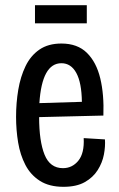

<svg xmlns="http://www.w3.org/2000/svg" viewBox="-20 -709 460 741"><path d="M225 12Q170 12 134 -11Q98 -34 78 -72.5Q58 -111 50 -159Q42 -207 42 -258Q42 -312 50.5 -362.5Q59 -413 78.5 -453.5Q98 -494 132 -517.5Q166 -541 217 -541Q279 -541 315.5 -505Q352 -469 367 -406.5Q382 -344 379 -263L131 -257Q131 -164 152 -112Q173 -60 223 -60Q259 -60 282.5 -89Q306 -118 303 -176L385 -171Q387 -144 381 -112.5Q375 -81 357 -52.5Q339 -24 307 -6Q275 12 225 12ZM217 -465Q142 -465 132 -311L296 -316Q295 -390 274.5 -427.5Q254 -465 217 -465ZM115 -619V-689H315V-619Z"/></svg>

Font: Bricolage Grotesque 10pt Condensed
Style: Regular
Weight: 400
Width: 3
Designer: Mathieu Triay
Foundry: Atelier Triay
Version: Version 1.000; ttfautohint (v1.8.4.7-5d5b);gftools[0.9.29]